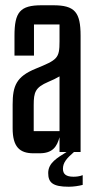

<svg xmlns="http://www.w3.org/2000/svg" viewBox="-20 -577 360 729"><path d="M259 94C231 94 219 84 219 64C219 41 232 25 261 0H286V-441C286 -531 264 -557 182 -557H138C56 -557 35 -531 35 -441V-366H109V-484H206V-420C206 -355 198 -350 115 -316C42 -286 28 -251 28 -180V-90C28 -20 54 5 107 5H130C180 5 196 -20 206 -56V0H233C198 22 163 41 163 80C163 116 180 132 241 132C259 132 279 129 294 125V88C282 93 268 94 259 94ZM108 -79V-178C108 -227 114 -245 163 -266C180 -273 194 -280 206 -287V-79Z"/></svg>

Font: Queering
Style: Regular
Weight: 400
Designer: Adam Naccarato
Foundry: adamnac
Version: Version 2.000;hotconv 1.0.109;makeotfexe 2.5.65596